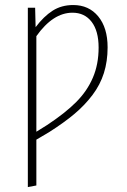

<svg xmlns="http://www.w3.org/2000/svg" viewBox="-20 -551 508 771"><path d="M273.9 -530.8Q336.9 -530.8 374.5 -485.1Q412.1 -439.5 412.1 -360.8Q412.1 -304.7 397.2 -257.6Q382.3 -210.4 351.3 -169.4Q320.3 -128.4 278.8 -93.5Q237.3 -58.6 178.2 -21L126 9.8V193.8L91.8 200.2V-520H121.1L123 -441.9Q155.8 -485.4 191.4 -508.1Q227.1 -530.8 273.9 -530.8ZM168.9 -48.8Q242.2 -97.2 286.1 -141.4Q330.1 -185.5 353 -239.3Q376 -293 376 -359.9Q376 -426.8 347.9 -463.4Q319.8 -500 271 -500Q192.9 -500 126 -405.8V-22Z"/></svg>

Font: Fira Sans Compressed UltraLight
Style: Regular
Weight: 200
Width: 1
Designer: Carrois Corporate & Edenspiekermann AG
Foundry: Carrois Corporate GbR & Edenspiekermann AG
Version: Version 4.203;PS 004.203;hotconv 1.0.88;makeotf.lib2.5.64775